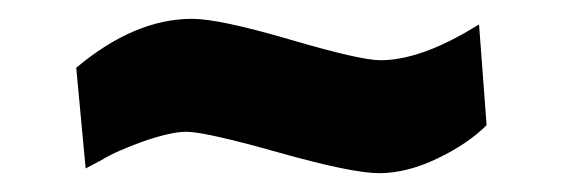

<svg xmlns="http://www.w3.org/2000/svg" viewBox="-20 -354 600 204"><path d="M383 -170Q354 -170 276 -192Q198 -214 178 -214Q169 -214 156.5 -211Q144 -208 131.5 -203.5Q119 -199 107.5 -194Q96 -189 88 -184L71 -175L61 -282Q123 -334 184 -334Q213 -334 288 -312Q363 -290 384 -290Q422 -290 472 -318L489 -328L497 -221Q477 -201 444.5 -185.5Q412 -170 383 -170Z"/></svg>

Font: Sunflower
Style: Bold
Weight: 700
Designer: JIKJI
Foundry: JIKJI
Version: Version 1.00